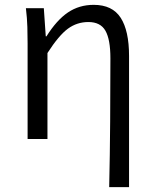

<svg xmlns="http://www.w3.org/2000/svg" viewBox="-20 -574 639 793"><path d="M431 199Q434 66 435 -73Q436 -212 436 -333Q436 -411 415.5 -447Q395 -483 345 -483Q298 -483 260.5 -455.5Q223 -428 176 -355V0H94V-395Q94 -427 93 -462.5Q92 -498 87 -540H161L169 -424H172Q214 -491 260.5 -522.5Q307 -554 367 -554Q444 -554 478.5 -500.5Q513 -447 513 -343V199Z"/></svg>

Font: Source Han Sans SC Normal
Style: Regular
Weight: 350
Designer: Ryoko NISHIZUKA 西塚涼子 (kana, bopomofo & ideographs); Paul D. Hunt (Latin, Greek & Cyrillic); Sandoll Communications 산돌커뮤니
Foundry: Adobe
Version: Version 2.004;hotconv 1.0.118;makeotfexe 2.5.65603